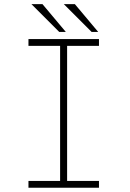

<svg xmlns="http://www.w3.org/2000/svg" viewBox="-20 -884 610 904"><path d="M442.5 -733.5H411.5L280.5 -864.5H332.5ZM290 -733.5H259L128 -864.5H180ZM446 -668H296V-32H446V0H114V-32H263V-668H114V-700H446Z"/></svg>

Font: League Mono Narrow Thin
Style: Regular
Weight: 100
Width: 3
Designer: Tyler Finck
Foundry: The League of Moveable Type / Tyler Finck
Version: Version 2.210